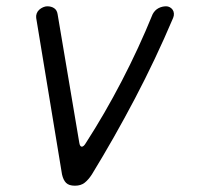

<svg xmlns="http://www.w3.org/2000/svg" viewBox="-20 -580 640 610"><path d="M177 -26 95 -523Q94 -530 96.5 -537Q99 -544 104.5 -549Q110 -554 117 -557Q124 -560 130 -560Q143 -560 152 -554Q161 -548 163 -535L232 -126Q234 -114 240 -114Q246 -114 253 -126Q313 -219 367 -323Q421 -427 465 -535Q472 -548 483.5 -554Q495 -560 508 -560Q514 -560 519.5 -557Q525 -554 528.5 -549Q532 -544 532.5 -537Q533 -530 530 -523Q474 -391 408.5 -266.5Q343 -142 272 -26Q261 -9 249 0.5Q237 10 218 10Q199 10 190 1Q181 -8 177 -26Z"/></svg>

Font: Maple Mono ExtraLight
Style: Italic
Weight: 275
Italic angle: -10°
Monospace: yes
Designer: subframe7536
Version: Version 7.000